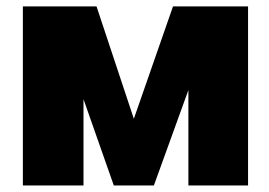

<svg xmlns="http://www.w3.org/2000/svg" viewBox="-20 -565 820 585"><path d="M387.8 -203.1 507.1 -545.5H735.8V0H554V-290.5L448.9 0H326.7L234.4 -262.8V0H49.7V-545.5H274.1Z"/></svg>

Font: Karasuma Gothic
Style: Black
Weight: 900
Designer: Rasmus Andersson / Ryoko Nishizuka
Foundry: Genbu
Version: Version 1.00